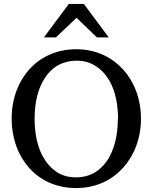

<svg xmlns="http://www.w3.org/2000/svg" viewBox="-20 -936 770 971"><path d="M576 -334C576 -251 557 -178 524 -127C492 -78 441 -39 364 -39C329 -39 298 -47 272 -63C194 -111 155 -211 155 -336C155 -419 173 -491 207 -542C239 -591 290 -629 368 -629C403 -629 433 -621 459 -605C538 -558 577 -459 577 -333ZM693 -334C693 -440 656 -525 604 -583C552 -641 472 -687 366 -687C260 -687 180 -643 128 -585C76 -527 39 -442 39 -337C39 -229 76 -144 129 -85C182 -27 260 15 366 15C471 15 551 -30 603 -88C655 -146 693 -231 693 -336ZM470 -747H530L404 -916H328L202 -747H263L367 -846Z"/></svg>

Font: Veleka
Style: Regular
Weight: 400
Designer: Stefan Peev, Context Ltd, 2016; SIL International, 1997-2014.
Foundry: Stefan Peev, Context Ltd, 2016
Version: Version 1.000